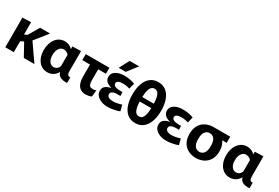

<svg xmlns="http://www.w3.org/2000/svg" viewBox="72 -1833 4230 2913"><g transform="rotate(30 2186.5 -376.0)"><path d="M55 -520 204 -524V-310L254 -332L364 -520H540L360 -295L565 0H379L259 -218L204 -193V0H55Z M793 11Q729 11 681.5 -23Q634 -57 607.5 -117Q581 -177 581 -256Q581 -337 608 -399Q635 -461 683 -496Q731 -531 795 -531Q836 -531 872 -515Q908 -499 928 -475H930V-520L1079 -524V-175Q1079 -140 1089 -117.5Q1099 -95 1138 -96V0Q1101 3 1065 -2.5Q1029 -8 1002 -28Q975 -48 964 -89H962Q928 -34 886 -11.5Q844 11 793 11ZM838 -105Q875 -105 900 -128.5Q925 -152 930 -180V-373Q914 -394 889.5 -405Q865 -416 842 -416Q793 -416 763 -372.5Q733 -329 733 -258Q733 -185 762.5 -145Q792 -105 838 -105Z M1467 12Q1405 12 1368 -16.5Q1331 -45 1315 -93Q1299 -141 1299 -200V-415H1164V-520H1578V-415H1443V-230Q1443 -197 1447.5 -170.5Q1452 -144 1468 -128.5Q1484 -113 1520 -113Q1531 -113 1546.5 -115.5Q1562 -118 1579 -123L1567 -10Q1541 2 1514.5 7Q1488 12 1467 12Z M1848 8Q1785 8 1735 -11.5Q1685 -31 1655.5 -66Q1626 -101 1626 -148Q1626 -201 1662.5 -229.5Q1699 -258 1757 -268V-270Q1632 -302 1632 -396Q1632 -458 1689.5 -494.5Q1747 -531 1841 -531Q1895 -531 1943.5 -521Q1992 -511 2023 -498L1998 -396Q1974 -405 1942 -410.5Q1910 -416 1878 -416Q1830 -416 1801.5 -402.5Q1773 -389 1773 -361Q1773 -336 1792 -322.5Q1811 -309 1838 -304.5Q1865 -300 1887 -300H1934L1938 -233H1883Q1859 -233 1833.5 -228Q1808 -223 1790 -209.5Q1772 -196 1772 -172Q1772 -139 1800 -122.5Q1828 -106 1876 -106Q1919 -106 1960 -115Q2001 -124 2027 -133L2053 -32Q2034 -22 2001 -13Q1968 -4 1928.5 2Q1889 8 1848 8ZM1701 -590 1792 -764H1958L1824 -590Z M2334 12Q2251 12 2195 -33.5Q2139 -79 2110.5 -160Q2082 -241 2082 -346Q2082 -452 2110.5 -533Q2139 -614 2195 -659Q2251 -704 2334 -704Q2416 -704 2472 -659Q2528 -614 2556.5 -533Q2585 -452 2585 -346Q2585 -241 2556.5 -160Q2528 -79 2472 -33.5Q2416 12 2334 12ZM2334 -589Q2284 -589 2260 -539Q2236 -489 2232 -385H2435Q2431 -489 2407.5 -539Q2384 -589 2334 -589ZM2334 -104Q2384 -104 2407.5 -154Q2431 -204 2435 -307H2232Q2236 -204 2260 -154Q2284 -104 2334 -104Z M2874 8Q2811 8 2761 -11.5Q2711 -31 2681.5 -66Q2652 -101 2652 -148Q2652 -201 2688.5 -229.5Q2725 -258 2783 -268V-270Q2658 -302 2658 -396Q2658 -458 2715.5 -494.5Q2773 -531 2867 -531Q2921 -531 2969.5 -521Q3018 -511 3049 -498L3024 -396Q3000 -405 2968 -410.5Q2936 -416 2904 -416Q2856 -416 2827.5 -402.5Q2799 -389 2799 -361Q2799 -336 2818 -322.5Q2837 -309 2864 -304.5Q2891 -300 2913 -300H2960L2964 -233H2909Q2885 -233 2859.5 -228Q2834 -223 2816 -209.5Q2798 -196 2798 -172Q2798 -139 2826 -122.5Q2854 -106 2902 -106Q2945 -106 2986 -115Q3027 -124 3053 -133L3079 -32Q3060 -22 3027 -13Q2994 -4 2954.5 2Q2915 8 2874 8Z M3395 11Q3328 11 3267.5 -17Q3207 -45 3169.5 -105Q3132 -165 3132 -260Q3132 -355 3169.5 -415Q3207 -475 3267.5 -503Q3328 -531 3395 -531H3396H3689V-423H3610Q3632 -392 3645.5 -351.5Q3659 -311 3659 -260Q3659 -165 3621 -105Q3583 -45 3523 -17Q3463 11 3395 11ZM3395 -97Q3445 -97 3475 -136Q3505 -175 3505 -260Q3505 -345 3475 -384Q3445 -423 3395 -423Q3345 -423 3315 -384Q3285 -345 3285 -260Q3285 -175 3315 -136Q3345 -97 3395 -97Z M3988 11Q3924 11 3876.5 -23Q3829 -57 3802.5 -117Q3776 -177 3776 -256Q3776 -337 3803 -399Q3830 -461 3878 -496Q3926 -531 3990 -531Q4031 -531 4067 -515Q4103 -499 4123 -475H4125V-520L4274 -524V-175Q4274 -140 4284 -117.5Q4294 -95 4333 -96V0Q4296 3 4260 -2.5Q4224 -8 4197 -28Q4170 -48 4159 -89H4157Q4123 -34 4081 -11.5Q4039 11 3988 11ZM4033 -105Q4070 -105 4095 -128.5Q4120 -152 4125 -180V-373Q4109 -394 4084.5 -405Q4060 -416 4037 -416Q3988 -416 3958 -372.5Q3928 -329 3928 -258Q3928 -185 3957.5 -145Q3987 -105 4033 -105Z"/></g></svg>

Font: Murecho SemiBold
Style: Regular
Weight: 600
Designer: Neil Summerour
Foundry: Positype
Version: Version 1.010; ttfautohint (v1.8.3)